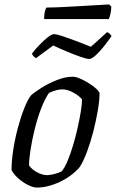

<svg xmlns="http://www.w3.org/2000/svg" viewBox="-20 -846 523 866"><path d="M146 0Q129 0 105.5 -12Q82 -24 61.5 -42.5Q41 -61 32 -79Q32 -119 39.5 -168.5Q47 -218 60 -267Q73 -316 88.5 -355.5Q104 -395 119 -415Q134 -429 165.5 -449Q197 -469 235.5 -484.5Q274 -500 308 -500Q321 -500 340 -492Q359 -484 378.5 -472Q398 -460 412 -447.5Q426 -435 429 -426Q429 -393 421 -346.5Q413 -300 400.5 -251.5Q388 -203 372 -160.5Q356 -118 340 -93Q304 -51 249.5 -25.5Q195 0 146 0ZM193 -56Q204 -56 224.5 -61Q245 -66 258 -73Q272 -89 285 -120.5Q298 -152 309.5 -190.5Q321 -229 330 -269Q339 -309 344.5 -343Q350 -377 350 -398Q337 -414 310.5 -428.5Q284 -443 262 -443Q236 -443 201 -427Q181 -398 164.5 -354Q148 -310 136 -261Q124 -212 117.5 -169Q111 -126 111 -100Q123 -82 147 -69Q171 -56 193 -56ZM382 -580Q371 -580 342.5 -590Q314 -600 280.5 -614Q247 -628 220 -641L143 -584Q138 -586 132.5 -591Q127 -596 124 -604Q139 -624 158.5 -644Q178 -664 195.5 -678Q213 -692 224 -692Q235 -692 263.5 -682.5Q292 -673 326.5 -660Q361 -647 390 -635L463 -701Q471 -698 476 -692.5Q481 -687 483 -683Q467 -660 448 -636Q429 -612 411 -596Q393 -580 382 -580ZM179 -760Q179 -781 182.5 -794.5Q186 -808 190 -812Q219 -812 259.5 -814Q300 -816 342.5 -818.5Q385 -821 419.5 -823Q454 -825 472 -826L482 -817Q482 -799 478 -783Q474 -767 471 -760Z"/></svg>

Font: Texturina Light
Style: Italic
Weight: 300
Italic angle: -11°
Designer: Guillermo Torres Carreño
Foundry: Omnibus-Type
Version: Version 1.002; ttfautohint (v1.8.3)